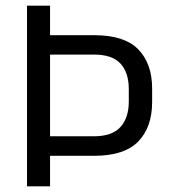

<svg xmlns="http://www.w3.org/2000/svg" viewBox="-20 -659 600 679"><path d="M129.5 -108V-177H311Q376.5 -177 406 -209.8Q435.5 -242.5 435.5 -300V-343.5Q435.5 -402 406.2 -434Q377 -466 312 -466H129V-534.5H313.5Q420.5 -534.5 469.2 -484.2Q518 -434 518 -346V-298Q518 -209 468.8 -158.5Q419.5 -108 313 -108ZM75.5 0V-639H157V-517.5V-486.5V-151.5V-129.5V0Z"/></svg>

Font: Anek Latin Medium
Style: Regular
Weight: 400
Version: Version 1.003